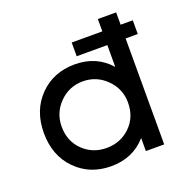

<svg xmlns="http://www.w3.org/2000/svg" viewBox="-133 -881 1019 1025"><g transform="rotate(-20 376.0 -368.5)"><path d="M151 -276Q151 -193 205.5 -140Q260 -87 339 -87Q418 -87 473 -140Q528 -193 528 -276Q528 -354 472.5 -409.5Q417 -465 339 -465Q261 -465 206 -409.5Q151 -354 151 -276ZM529 0V-74Q453 13 329 13Q208 13 129 -67.5Q50 -148 50 -276Q50 -404 129 -484.5Q208 -565 329 -565Q453 -565 529 -478V-602H355V-680H529V-750H633V-680H702V-602H633V0Z"/></g></svg>

Font: Edgecutting Lite Medium
Style: Medium
Weight: 500
Designer: RandomMaerks (Nguyen Gia Bao)
Version: Version 1.0